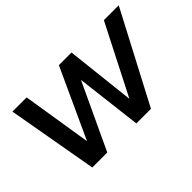

<svg xmlns="http://www.w3.org/2000/svg" viewBox="-84 -774 1032 1032"><g transform="rotate(-45 431.5 -258.0)"><path d="M592 0H481L436 -376L260 0H146L55 -516H163L226 -120L408 -516H504L548 -120L750 -516H863Z"/></g></svg>

Font: Creato Display Medium
Style: Italic
Weight: 500
Italic angle: -10°
Version: Version 1.000